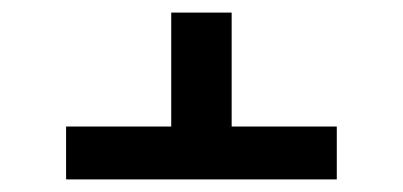

<svg xmlns="http://www.w3.org/2000/svg" viewBox="-20 -583 640 305"><path d="M85 -298V-382H252V-563H348V-382H515V-298Z"/></svg>

Font: Iosevka Fixed Curly Md Ex
Style: Regular
Weight: 500
Width: 7
Monospace: yes
Designer: Belleve Invis
Foundry: Belleve Invis
Version: Version 30.1.2